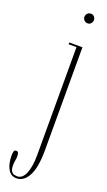

<svg xmlns="http://www.w3.org/2000/svg" viewBox="-235 -737 566 1018"><g transform="rotate(20 48.0 -228.0)"><path d="M87.5 -652Q75 -652 67 -660Q59 -668 59 -679Q59 -690.5 67 -698.5Q75 -706.5 87.5 -706.5Q97.5 -706.5 105 -698.5Q112.5 -690.5 112.5 -679Q112.5 -668 105 -660Q97.5 -652 87.5 -652ZM12.5 249Q-19.5 249 -36 219.5Q-52.5 190 -52.5 144.5Q-52.5 129.5 -49.8 120.8Q-47 112 -37.5 112Q-27.5 112 -25 120Q-22.5 128 -22.5 139Q-22.5 151.5 -25 163.2Q-27.5 175 -27.5 190Q-27.5 213.5 -20 223.8Q-12.5 234 -3 236Q6.5 238 12.5 238Q42 238 58.2 200Q74.5 162 74.5 95.5V-513.5H30V-523.5H104.5V55.5Q104.5 155.5 79.2 202.2Q54 249 12.5 249Z"/></g></svg>

Font: Imbue 100pt Thin
Style: Regular
Weight: 100
Designer: Tyler Finck
Foundry: Etcetera Type Company
Version: Version 1.102; ttfautohint (v1.8.3)